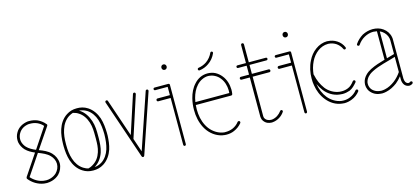

<svg xmlns="http://www.w3.org/2000/svg" viewBox="-61 -1223 3700 1700"><g transform="rotate(-15 1789.5 -373.0)"><path d="M258 -534C278 -525 297 -512 311 -495L187 -309C156 -322 128 -337 107 -359C94 -373 80 -394 76 -420C75 -425 75 -430 75 -435C75 -453 80 -472 89 -487C98 -504 112 -518 128 -528C145 -538 164 -544 183 -546C188 -546 193 -546 197 -546C218 -546 239 -542 258 -534ZM196 -279 198 -278C236 -263 273 -248 299 -221C320 -200 334 -171 334 -142V-141C334 -112 321 -83 300 -62C285 -48 266 -37 245 -31C232 -27 219 -25 205 -25C197 -25 189 -26 181 -27C138 -33 98 -57 69 -90ZM336 -486C339 -489 340 -494 340 -498C340 -498 340 -498 340 -498C339 -501 338 -504 335 -506C317 -528 294 -545 268 -557C246 -566 221 -571 197 -571C192 -571 186 -571 181 -571C158 -568 135 -561 115 -549C95 -537 78 -520 67 -499C56 -480 50 -458 50 -435C50 -429 51 -423 51 -416C56 -388 70 -362 89 -341C113 -316 142 -301 172 -288L45 -99C44 -98 43 -96 43 -94C41 -90 41 -85 44 -81C77 -39 125 -10 178 -2C187 -1 196 0 205 0C221 0 237 -3 252 -7C277 -14 299 -26 318 -44C343 -69 359 -105 359 -141V-142C358 -178 342 -213 317 -239C287 -270 248 -286 210 -300Z M456 -286C456 -288 456 -290 456 -292C456 -336 460 -380 474 -421C487 -462 512 -500 548 -523C561 -531 574 -537 587 -541C588 -541 588 -540 589 -540C606 -536 622 -530 635 -521C672 -499 696 -461 710 -418C724 -375 724 -332 724 -287V-277C724 -273 725 -269 724 -265C724 -224 723 -185 710 -146C696 -103 673 -71 635 -48C623 -40 609 -34 594 -30C594 -30 593 -30 593 -30C577 -33 563 -40 548 -49C512 -72 487 -110 474 -151C460 -192 456 -236 456 -281C456 -283 456 -284 456 -286ZM813 -143C826 -183 830 -226 832 -267C832 -268 832 -269 832 -271C832 -272 832 -279 832 -292C831 -337 827 -384 813 -429C798 -474 770 -517 728 -544C695 -565 664 -571 630 -571C592 -571 563 -562 535 -544C492 -517 465 -474 450 -429C436 -386 432 -341 431 -297C431 -294 431 -291 431 -286C431 -281 431 -277 431 -274C432 -231 436 -186 450 -143C465 -98 492 -55 535 -28C563 -10 592 -1 630 -1C664 -1 695 -7 728 -28C770 -55 798 -98 813 -143ZM649 -543 643 -546C668 -544 690 -538 715 -523C751 -500 776 -462 789 -421C802 -380 806 -336 807 -292V-284C807 -283 807 -283 807 -283C807 -283 807 -282 807 -282C806 -237 802 -192 789 -151C776 -110 751 -72 715 -49C692 -35 671 -29 649 -27C691 -53 718 -91 734 -138C748 -181 749 -224 750 -265V-274V-277V-287C750 -332 750 -379 734 -426C718 -473 692 -516 649 -543Z M1087 -54 1045 -178C1045 -179 1045 -179 1045 -179L1168 -557C1170 -564 1166 -571 1160 -573C1153 -575 1146 -571 1144 -565L1031 -218L914 -562C912 -569 905 -572 898 -570C891 -568 888 -561 890 -554L1075 -11C1077 -6 1081 -2 1087 -2C1093 -2 1097 -6 1099 -11L1284 -554C1286 -560 1283 -568 1276 -570C1269 -572 1262 -569 1260 -562Z M1469 -570H1343C1336 -570 1331 -565 1331 -558C1331 -551 1336 -546 1343 -546H1457V-470H1343C1336 -470 1331 -464 1331 -457C1331 -450 1336 -444 1343 -444H1457V-15C1457 -8 1462 -2 1469 -2C1476 -2 1481 -8 1481 -15V-558C1481 -565 1476 -570 1469 -570ZM1471 -748C1457 -748 1447 -737 1447 -723C1447 -709 1457 -698 1471 -698C1485 -698 1495 -709 1495 -723C1495 -737 1485 -748 1471 -748Z M1854 -647C1884 -667 1908 -697 1922 -730C1925 -736 1922 -744 1916 -746C1910 -749 1902 -746 1900 -740C1887 -711 1866 -685 1840 -667C1818 -652 1792 -642 1765 -638C1758 -637 1754 -631 1755 -624C1756 -617 1762 -613 1769 -614C1799 -618 1829 -629 1854 -647ZM1923 -16C1951 -28 1976 -46 1995 -70C1999 -76 1998 -84 1993 -88C1987 -92 1979 -91 1975 -86C1959 -65 1938 -49 1914 -39C1894 -31 1873 -27 1852 -27C1847 -27 1842 -27 1837 -27C1787 -32 1740 -62 1709 -102C1678 -143 1661 -194 1656 -246C1655 -260 1654 -273 1654 -287C1654 -300 1655 -313 1656 -326H1980C1987 -326 1992 -331 1993 -337C1995 -350 1996 -362 1996 -375V-377C1995 -424 1982 -471 1952 -508C1937 -527 1918 -543 1897 -554C1875 -565 1851 -570 1827 -570C1804 -570 1780 -565 1759 -555C1738 -545 1719 -530 1704 -513C1672 -479 1653 -436 1642 -393C1633 -359 1629 -323 1629 -287C1629 -273 1630 -258 1631 -244C1637 -188 1655 -132 1689 -87C1724 -41 1777 -8 1835 -3C1841 -2 1847 -2 1852 -2C1877 -2 1901 -6 1923 -16ZM1659 -352C1661 -363 1663 -375 1666 -387C1677 -428 1694 -466 1722 -496C1736 -511 1752 -524 1770 -532C1788 -541 1808 -546 1827 -546C1847 -545 1868 -541 1886 -531C1904 -522 1920 -509 1932 -493C1958 -461 1970 -419 1971 -377V-375C1971 -367 1970 -359 1970 -352Z M2207 -78V-438H2361C2368 -438 2373 -444 2373 -451C2373 -458 2368 -464 2361 -464H2207V-546H2363C2370 -546 2375 -551 2375 -558C2375 -565 2370 -570 2363 -570H2207V-735C2207 -742 2201 -748 2194 -748C2187 -748 2181 -742 2181 -735V-570H2103C2096 -570 2091 -565 2091 -558C2091 -551 2096 -546 2103 -546H2181V-464H2105C2098 -464 2093 -458 2093 -451C2093 -444 2098 -438 2105 -438H2181V-77C2182 -68 2184 -59 2187 -50C2195 -33 2209 -19 2225 -11C2238 -5 2253 -2 2267 -2C2270 -2 2274 -2 2277 -3C2299 -5 2320 -13 2338 -24C2356 -35 2372 -50 2384 -68C2388 -73 2387 -81 2381 -85C2376 -89 2368 -88 2364 -82C2353 -67 2340 -55 2325 -45C2309 -35 2292 -29 2275 -27C2272 -27 2270 -27 2267 -27C2256 -27 2245 -29 2236 -34C2224 -39 2215 -49 2210 -60C2208 -65 2207 -72 2207 -78Z M2580 -570H2454C2447 -570 2442 -565 2442 -558C2442 -551 2447 -546 2454 -546H2568V-470H2454C2447 -470 2442 -464 2442 -457C2442 -450 2447 -444 2454 -444H2568V-15C2568 -8 2573 -2 2580 -2C2587 -2 2592 -8 2592 -15V-558C2592 -565 2587 -570 2580 -570ZM2582 -748C2568 -748 2558 -737 2558 -723C2558 -709 2568 -698 2582 -698C2596 -698 2606 -709 2606 -723C2606 -737 2596 -748 2582 -748Z M3002 -15C3031 -26 3057 -46 3076 -70C3080 -76 3079 -84 3074 -88C3068 -92 3060 -91 3056 -86C3040 -65 3017 -48 2992 -38C2974 -30 2953 -26 2933 -26C2926 -26 2920 -27 2913 -27C2867 -33 2823 -60 2793 -96C2763 -133 2744 -180 2736 -228V-229C2746 -207 2759 -186 2774 -166C2803 -127 2854 -92 2912 -86C2921 -85 2929 -84 2938 -84C2962 -84 2984 -89 3004 -96C3032 -108 3053 -130 3074 -155C3078 -161 3077 -168 3072 -173C3066 -177 3059 -176 3054 -171C3035 -146 3016 -128 2994 -120C2977 -113 2958 -109 2938 -109C2931 -109 2923 -110 2916 -110C2865 -116 2819 -147 2794 -180C2765 -219 2746 -262 2736 -310C2736 -313 2735 -315 2733 -317C2737 -357 2747 -396 2765 -432C2781 -465 2804 -493 2832 -514C2859 -534 2892 -546 2925 -546C2926 -546 2928 -546 2930 -546C2958 -545 2982 -535 3000 -523C3017 -511 3035 -493 3047 -467C3049 -461 3057 -458 3063 -461C3069 -463 3072 -471 3069 -477C3058 -504 3038 -528 3013 -544C2989 -560 2960 -569 2930 -570C2928 -571 2927 -571 2925 -571C2886 -571 2848 -557 2817 -534C2785 -511 2760 -479 2743 -444C2718 -395 2707 -340 2707 -286C2707 -265 2708 -244 2712 -224C2720 -172 2740 -122 2774 -81C2808 -39 2856 -9 2910 -3C2918 -2 2925 -1 2933 -1C2956 -1 2980 -6 3002 -15Z M3250 -210C3316 -244 3393 -258 3468 -282V-143C3449 -115 3427 -91 3401 -71C3373 -50 3343 -34 3310 -27C3299 -25 3288 -23 3277 -23C3271 -23 3265 -24 3259 -25C3243 -27 3226 -33 3213 -42C3199 -51 3188 -64 3182 -78C3177 -89 3175 -100 3175 -111C3175 -116 3175 -121 3176 -126C3180 -144 3189 -161 3202 -175C3210 -184 3224 -197 3250 -210ZM3246 -546C3218 -529 3193 -506 3175 -479C3171 -473 3172 -465 3178 -462C3184 -458 3192 -459 3195 -465C3211 -489 3233 -510 3259 -524C3284 -538 3312 -546 3341 -546C3352 -545 3363 -544 3374 -542V-281C3328 -268 3282 -254 3238 -232C3219 -222 3199 -209 3184 -192C3168 -175 3156 -154 3152 -130C3151 -124 3150 -118 3150 -111C3150 -97 3153 -82 3159 -68C3167 -49 3182 -33 3199 -21C3216 -9 3236 -2 3256 0C3263 1 3270 2 3277 2C3290 2 3303 0 3316 -3C3353 -11 3386 -29 3416 -51C3435 -66 3452 -84 3468 -104V-78V-77V-76C3468 -61 3471 -45 3479 -31C3483 -24 3488 -18 3495 -13C3502 -8 3510 -4 3519 -3C3521 -2 3524 -2 3526 -2C3538 -2 3549 -6 3558 -13C3563 -18 3564 -26 3560 -31C3555 -36 3547 -37 3542 -33C3538 -29 3532 -27 3526 -27C3525 -27 3524 -27 3523 -27C3519 -28 3514 -30 3510 -33C3506 -36 3503 -40 3500 -44C3495 -53 3493 -64 3492 -76V-77V-78V-433C3492 -441 3492 -449 3490 -457C3484 -491 3464 -521 3436 -541C3409 -561 3375 -570 3342 -570H3341C3308 -570 3275 -561 3246 -546ZM3398 -534C3407 -530 3414 -526 3421 -521C3444 -504 3461 -479 3466 -452C3467 -446 3468 -439 3468 -433V-308C3445 -301 3422 -294 3398 -288Z"/></g></svg>

Font: LS
Style: LightAlt
Weight: 250
Designer: BSozoo
Foundry: BSozoo
Version: Version 001.000